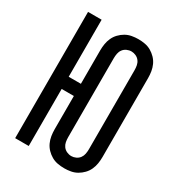

<svg xmlns="http://www.w3.org/2000/svg" viewBox="-180 -851 885 968"><g transform="rotate(30 262.5 -367.5)"><path d="M342 8Q322 8 303 4.5Q284 1 267.5 -8.5Q251 -18 237.5 -32Q224 -46 216 -63.5Q208 -81 205 -100Q202 -119 202 -138V-332H131V0H52V-735H131V-403H202V-597Q202 -616 205 -635Q208 -654 216 -671.5Q224 -689 237.5 -703Q251 -717 267.5 -726.5Q284 -736 303 -739.5Q322 -743 342 -743Q361 -743 380 -739.5Q399 -736 415.5 -726.5Q432 -717 445.5 -703Q459 -689 467 -671.5Q475 -654 478 -635Q481 -616 481 -597V-138Q481 -119 478 -100Q475 -81 467 -63.5Q459 -46 445.5 -32Q432 -18 415.5 -8.5Q399 1 380 4.5Q361 8 342 8ZM342 -63Q355 -63 368 -69Q381 -75 389 -86Q397 -97 399.5 -110.5Q402 -124 402 -138V-597Q402 -611 399.5 -624.5Q397 -638 389 -649Q381 -660 368 -666Q355 -672 342 -672Q328 -672 315 -666Q302 -660 294 -649Q286 -638 283.5 -624.5Q281 -611 281 -597V-138Q281 -124 283.5 -110.5Q286 -97 294 -86Q302 -75 315 -69Q328 -63 342 -63Z"/></g></svg>

Font: Iosevka Pride
Style: Regular
Weight: 400
Monospace: yes
Designer: Belleve Invis
Foundry: Belleve Invis
Version: Version 30.3.1; ttfautohint (v1.8.4)